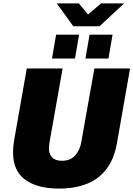

<svg xmlns="http://www.w3.org/2000/svg" viewBox="-20 -1087 778 1119"><path d="M324 12Q198 12 127 -39.5Q56 -91 56 -199Q56 -214 57.5 -231.5Q59 -249 62 -267L136 -688H345L269 -260Q268 -250 266.5 -241Q265 -232 265 -223Q265 -190 283.5 -170Q302 -150 341 -150Q390 -150 418 -181Q446 -212 454 -260L530 -688H738L662 -255Q646 -162 601.5 -103Q557 -44 487 -16Q417 12 324 12ZM283 -746 307 -885H441L417 -746ZM478 -746 502 -885H636L612 -746ZM703 -1067 560 -934H407L311 -1067H440L514 -977H463L569 -1067Z"/></svg>

Font: Archivo SemiCondensed Black
Style: Italic
Weight: 900
Width: 4
Italic angle: -10°
Designer: Hector Gatti
Foundry: Omnibus-Type
Version: Version 2.001